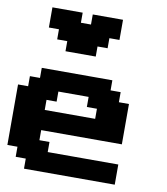

<svg xmlns="http://www.w3.org/2000/svg" viewBox="-104 -1086 1020 1172"><g transform="rotate(10 406.0 -500.0)"><path d="M125 0H687.5V-125H250V-187.5H187.5V-250H687.5V-500H625V-562.5H562.5V-625H125V-562.5H62.5V-500H0V-125H62.5V-62.5H125ZM500 -375H187.5V-437.5H250V-500H437.5V-437.5H500ZM250 -750H437.5V-812.5H500V-875H562.5V-1000H375V-937.5H312.5V-1000H125V-875H187.5V-812.5H250Z"/></g></svg>

Font: Faithful 32x
Style: Semibold
Weight: 400
Foundry: Faithful Resource Pack
Version: Version 1.0; January 27, 2023